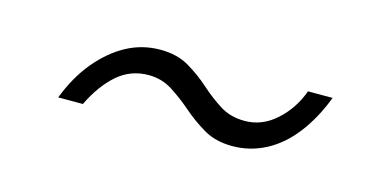

<svg xmlns="http://www.w3.org/2000/svg" viewBox="-30 -465 561 286"><g transform="rotate(15 250.0 -322.5)"><path d="M333 -267Q307 -267 288.5 -278Q270 -289 254.5 -302.5Q239 -316 222.5 -326.5Q206 -337 186 -337Q158 -337 137.5 -319Q117 -301 102 -270H64Q77 -304 97 -328Q117 -352 141 -365Q165 -378 193 -378Q219 -378 237.5 -367Q256 -356 271 -342.5Q286 -329 302.5 -318.5Q319 -308 341 -308Q368 -308 389.5 -327.5Q411 -347 421 -375H459Q446 -341 427 -316.5Q408 -292 384 -279.5Q360 -267 333 -267Z"/></g></svg>

Font: DM Sans 11pt ExtraLight
Style: Italic
Weight: 250
Italic angle: -10°
Version: Version 4.004;gftools[0.9.30]